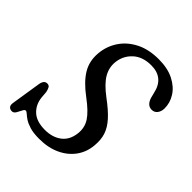

<svg xmlns="http://www.w3.org/2000/svg" viewBox="-197 -840 980 980"><g transform="rotate(45 293.0 -350.0)"><path d="M242.5 10Q200.5 10 173.8 1.8Q147 -6.5 131.5 -17Q116 -27.5 107.2 -35.8Q98.5 -44 92 -44Q85 -44 78.8 -30.8Q72.5 -17.5 64.5 -4.2Q56.5 9 44 9Q30.5 9 23 0.2Q15.5 -8.5 19 -27.5L44 -187Q49.5 -219.5 72 -219.5Q84 -219.5 89.5 -211.5Q95 -203.5 99 -185L102 -148Q107.5 -100.5 139.2 -71.8Q171 -43 230.5 -43Q285 -43 320.8 -70.2Q356.5 -97.5 362.5 -150Q368 -194.5 345 -230.2Q322 -266 262 -310.5Q198.5 -357.5 170 -404.8Q141.5 -452 147 -512Q151.5 -566 181 -611Q210.5 -656 262.8 -682.8Q315 -709.5 387 -709.5Q451.5 -709.5 496 -687Q540.5 -664.5 563.2 -628.5Q586 -592.5 585.5 -551.5Q585 -530 573.8 -515.5Q562.5 -501 543.5 -501Q511.5 -501 498.5 -541.5L491.5 -569Q472.5 -660.5 382 -660.5Q320 -660.5 283 -626.5Q246 -592.5 240.5 -541.5Q236 -500 257.5 -462.5Q279 -425 336 -382Q389.5 -342.5 419 -309.5Q448.5 -276.5 459.2 -243Q470 -209.5 466 -167.5Q462 -116 433.5 -76Q405 -36 356.2 -13Q307.5 10 242.5 10Z"/></g></svg>

Font: Fraunces 144pt SuperSoft
Style: Italic
Weight: 400
Italic angle: -16°
Version: Version 1.000;[b76b70a41]